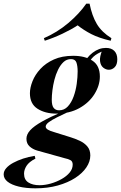

<svg xmlns="http://www.w3.org/2000/svg" viewBox="-120 -834 659 1046"><path d="M221 -226 260 -228Q221 -210 192 -195.5Q163 -181 146 -168.5Q129 -156 129 -144Q129 -135 141 -127.5Q153 -120 179 -113L259 -88Q289 -79 314.5 -67Q340 -55 356 -36Q372 -17 372 13Q372 46 350.5 78Q329 110 289.5 135.5Q250 161 195 176.5Q140 192 73 192Q22 192 -17.5 182.5Q-57 173 -78.5 156Q-100 139 -100 116Q-100 98 -86 82Q-72 66 -48 53Q-24 40 6 30Q36 20 69 15L73 30Q38 48 24.5 69.5Q11 91 11 112Q11 145 34.5 160Q58 175 95 175Q125 175 156.5 166Q188 157 215.5 141.5Q243 126 259.5 106Q276 86 276 63Q276 45 264 38.5Q252 32 229 27L82 -14Q58 -21 41 -36.5Q24 -52 24 -78Q24 -102 44.5 -124.5Q65 -147 108.5 -171.5Q152 -196 221 -226ZM267 -512Q243 -512 226 -496Q209 -480 196.5 -454.5Q184 -429 176.5 -399.5Q169 -370 165.5 -341.5Q162 -313 162 -291Q162 -259 172.5 -246Q183 -233 202 -233Q230 -233 249.5 -254Q269 -275 281 -308Q293 -341 298 -377.5Q303 -414 303 -445Q303 -474 296.5 -493Q290 -512 267 -512ZM279 -530Q343 -530 383.5 -503.5Q424 -477 424 -417Q424 -369 395 -322Q366 -275 312.5 -245Q259 -215 187 -215Q126 -215 84.5 -241.5Q43 -268 43 -326Q43 -356 57 -391.5Q71 -427 100 -458.5Q129 -490 173.5 -510Q218 -530 279 -530ZM356 -477 336 -484Q351 -521 385 -547Q419 -573 457 -573Q487 -573 503 -556.5Q519 -540 519 -511Q519 -482 505 -468Q491 -454 473 -454Q457 -454 442.5 -465.5Q428 -477 425 -501Q422 -525 438 -563L447 -558Q408 -543 389 -525Q370 -507 356 -477ZM303 -696Q268 -673 220.5 -650.5Q173 -628 124 -612L119 -626Q191 -657 251.5 -708Q312 -759 350 -814H368Q381 -748 407.5 -703.5Q434 -659 487 -626L483 -612Q419 -627 378 -648Q337 -669 303 -696Z"/></svg>

Font: Playfair Display SemiBold
Style: Italic
Weight: 600
Italic angle: -14°
Designer: Claus Eggers Sørensen
Foundry: Claus Eggers Sørensen
Version: Version 1.203